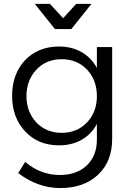

<svg xmlns="http://www.w3.org/2000/svg" viewBox="-20 -767 676 983"><path d="M345.2 -618.2H261.2L158.2 -747.1H235.8L303.2 -673.8L370.1 -747.1H448.2ZM476.1 -525.9H554.2V-55.2Q554.2 59.6 481.9 127.7Q409.7 195.8 289.1 195.8Q173.8 195.8 73.2 119.1L108.9 62Q187.5 128.9 286.1 128.9Q373 128.9 424.6 79.6Q476.1 30.3 476.1 -53.2V-132.8Q448.2 -80.1 398.2 -51.5Q348.1 -22.9 282.2 -22.9Q175.8 -22.9 108.9 -94Q42 -165 42 -276.9Q42 -350.1 71.8 -407.2Q101.6 -464.4 155.8 -496.3Q210 -528.3 279.8 -528.8Q346.2 -529.3 396.7 -500.7Q447.3 -472.2 476.1 -418.9ZM295.9 -86.9Q374.5 -86.9 425.3 -140.1Q476.1 -193.4 476.1 -274.9Q476.1 -357.4 425.3 -410.6Q374.5 -463.9 295.9 -463.9Q216.8 -463.9 166.5 -410.6Q116.2 -357.4 115.2 -274.9Q116.2 -192.9 166.5 -139.9Q216.8 -86.9 295.9 -86.9Z"/></svg>

Font: Montserrat-Arabic Light
Style: Regular
Weight: 300
Designer: Mohamed Gaber
Foundry: Kief Type Foundry
Version: Version 5.008;PS 005.008;hotconv 1.0.88;makeotf.lib2.5.64775